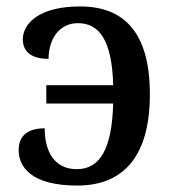

<svg xmlns="http://www.w3.org/2000/svg" viewBox="-20 -567 539 597"><path d="M220 10C353 10 446 -68 446 -274C446 -468 364 -547 229 -547C99 -547 51 -492 51 -445C51 -405 79 -384 131 -384C131 -445 164 -495 222 -495C289 -495 328 -442 332 -302H124V-245H332C328 -106 292 -41 219 -41C149 -41 119 -96 119 -168C65 -168 38 -144 38 -100C38 -50 75 10 220 10Z"/></svg>

Font: Noto Serif Thai Medium
Style: Regular
Weight: 500
Designer: Monotype Design Team
Foundry: Monotype Imaging Inc.
Version: Version 1.901;PS 001.901;hotconv 1.0.88;makeotf.lib2.5.64775